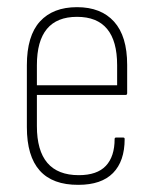

<svg xmlns="http://www.w3.org/2000/svg" viewBox="-20 -508 428 536"><path d="M199 8Q55 9 55 -153V-326Q55 -408 91.5 -448Q128 -488 195 -488Q262 -488 298.5 -447.5Q335 -407 335 -327V-248Q335 -243 331 -243H83V-156Q83 -19 200 -19Q251 -19 275.5 -45Q300 -71 300 -120Q300 -124 304 -124H324Q328 -124 328 -120Q328 -58 295.5 -25Q263 8 199 8ZM83 -270H307V-326Q307 -461 195 -461Q83 -461 83 -326Z"/></svg>

Font: Sofia Sans Cond ExtraLight
Style: Regular
Weight: 200
Width: 3
Designer: Botio Nikoltchev, Ani Petrova
Foundry: lettersoup
Version: Version 4.100; ttfautohint (v1.8.3)